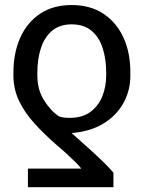

<svg xmlns="http://www.w3.org/2000/svg" viewBox="-20 -573 580 776"><path d="M438.5 183.6H92.8V108.4H308.6Q302.7 100.1 285.9 83.3Q269 66.4 248.8 47.9Q228.5 29.3 212.9 16.6Q160.6 -28.8 120.1 -73.2Q79.6 -117.7 56.9 -165.5Q34.2 -213.4 34.2 -268.6V-278.3Q34.2 -359.4 62 -421.1Q89.8 -482.9 142.6 -517.8Q195.3 -552.7 269.5 -552.7Q344.2 -552.7 397.5 -517.8Q450.7 -482.9 479 -421.1Q507.3 -359.4 506.8 -278.3V-268.6Q507.3 -210.4 481.2 -160.9Q455.1 -111.3 406 -78.6Q356.9 -45.9 287.1 -37.1Q279.3 -36.1 277.1 -35.9Q274.9 -35.6 269.5 -35.2Q291 -15.6 313.5 4.2Q335.9 23.9 358.2 44.2Q380.4 64.5 400.6 84.5Q420.9 104.5 438.5 125ZM409.2 -268.6V-278.3Q409.2 -334.5 394.8 -378.9Q380.4 -423.3 349.6 -449Q318.8 -474.6 269.5 -474.6Q221.7 -474.6 190.9 -449Q160.2 -423.3 145.5 -378.9Q130.9 -334.5 130.9 -278.3V-268.6Q130.9 -210.9 157.7 -168Q184.6 -125 218.8 -102.5Q228.5 -99.1 238.5 -97.9Q248.5 -96.7 261.7 -96.7Q313 -96.7 345.5 -120.8Q377.9 -145 393.6 -184.1Q409.2 -223.1 409.2 -268.6Z"/></svg>

Font: Inter V
Style: 
Weight: 400
Designer: Rasmus Andersson
Foundry: rsms
Version: Version 4.000;git-a3f224843